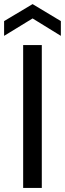

<svg xmlns="http://www.w3.org/2000/svg" viewBox="-36 -917 317 937"><path d="M77 -697H168V0H77ZM261 -742 123 -827 -16 -742V-814L123 -897L261 -814Z"/></svg>

Font: Poppins
Style: Regular
Weight: 400
Designer: Ninad Kale (Devanagari), Jonny Pinhorn (Latin)
Foundry: Indian Type Foundry
Version: Version 3.002 2017